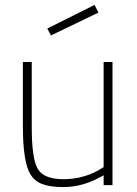

<svg xmlns="http://www.w3.org/2000/svg" viewBox="-20 -752 557 780"><path d="M238 8Q185 8 152.5 -4Q120 -16 103 -45Q73 -94 73 -240V-500H109V-234Q109 -106 134 -65Q159 -24 238 -24Q327 -24 401 -73V-500H437V0H401V-40Q320 8 238 8ZM187 -608 172 -636 364 -732 380 -701Z"/></svg>

Font: Storia Sans Thin
Style: Regular
Weight: 100
Designer: Accademia di Belle Arti di Urbino and others
Foundry: Accademia di Belle Arti di Urbino and others.
Version: Version 60.001;May 25, 2020;FontCreator 12.0.0.2522 64-bit